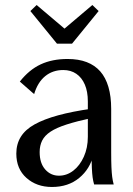

<svg xmlns="http://www.w3.org/2000/svg" viewBox="-20 -735 528 765"><path d="M187 10Q126 10 85.5 -26Q45 -62 45 -123Q45 -161 63 -190Q81 -219 118 -239.5Q155 -260 211.5 -275.5Q268 -291 346 -302V-265Q286 -252 245.5 -239Q205 -226 181.5 -210.5Q158 -195 148 -175Q138 -155 138 -129Q138 -85 160 -60Q182 -35 215 -35Q246 -35 272 -55Q298 -75 314 -110.5Q330 -146 330 -190V-331Q330 -370 318 -398Q306 -426 284 -441Q262 -456 232 -456Q190 -456 160 -431.5Q130 -407 116 -360L59 -410Q96 -457 142 -478.5Q188 -500 249 -500Q293 -500 325.5 -487.5Q358 -475 379.5 -450.5Q401 -426 412 -388.5Q423 -351 423 -301V-127Q423 -92 424 -69Q425 -46 427 -30.5Q429 -15 433 0H355Q351 -14 349 -28.5Q347 -43 346 -65.5Q345 -88 345 -123L352 -118Q339 -62 295.5 -26Q252 10 187 10ZM207 -561 101 -691 126 -715 237 -621 348 -715 373 -691 267 -561Z"/></svg>

Font: Sutasoma
Style: Regular
Weight: 400
Designer: Izhar Fathurrohim, Akbar Rohmanto, Arusyal Khofiqoini
Foundry: Kiwari Kolektiv
Version: Version 1.102